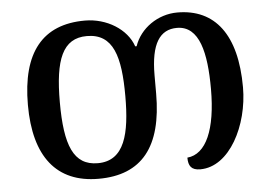

<svg xmlns="http://www.w3.org/2000/svg" viewBox="-44 -606 956 677"><g transform="rotate(-5 433.5 -268.0)"><path d="M279 12C432 12 507 -81 507 -270V-334C507 -447 540 -494 600 -494C680 -494 701 -396 701 -269C701 -126 664 -41 597 -35C597 -6 607 10 639 10C743 10 814 -131 814 -265C814 -452 739 -548 606 -548C537 -548 474 -504 453 -442H448C427 -504 356 -548 279 -548C129 -548 53 -455 53 -269C53 -86 130 12 279 12ZM281 -43C195 -43 166 -116 166 -269C166 -419 195 -493 281 -493C375 -493 398 -410 398 -270C398 -138 376 -43 281 -43Z"/></g></svg>

Font: Noto Serif Georgian Medium
Style: Regular
Weight: 500
Designer: Monotype Design Team, Akaki Razmadze
Foundry: Google LLC
Version: Version 2.003